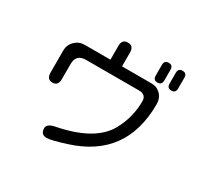

<svg xmlns="http://www.w3.org/2000/svg" viewBox="-172 -1005 1344 1288"><g transform="rotate(30 500.0 -360.5)"><path d="M787.1 -784.2Q820.3 -784.2 820.3 -749V-666Q820.3 -630.9 787.1 -630.9Q753.9 -630.9 753.9 -666V-749Q753.9 -784.2 787.1 -784.2ZM894.5 -784.2Q927.7 -784.2 927.7 -749V-666Q927.7 -630.9 894.5 -630.9Q861.3 -630.9 861.3 -666V-749Q861.3 -784.2 894.5 -784.2ZM482.4 -764.6Q527.3 -764.6 527.3 -713.9V-606.4H756.8Q798.8 -606.4 827.1 -577.1Q855.5 -547.9 855.5 -502Q855.5 -92.8 472.7 27.3Q363.3 62.5 328.1 62.5Q282.2 62.5 282.2 13.7Q282.2 -20.5 340.8 -32.2Q617.2 -85.9 701.2 -235.4Q762.7 -345.7 762.7 -471.7Q762.7 -523.4 705.1 -523.4H296.9Q220.7 -523.4 220.7 -448.2V-331.1Q220.7 -278.3 176.8 -278.3Q132.8 -278.3 132.8 -331.1V-502Q132.8 -545.9 164.1 -576.2Q195.3 -606.4 239.3 -606.4H437.5V-713.9Q437.5 -764.6 482.4 -764.6Z"/></g></svg>

Font: FakePearl
Style: Regular
Weight: 400
Version: Version 1.2